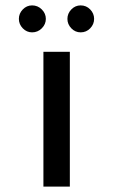

<svg xmlns="http://www.w3.org/2000/svg" viewBox="-20 -692 419 712"><path d="M239 0H141V-500H239ZM99 -572Q79 -572 64.5 -587Q50 -602 50 -622Q50 -642 64.5 -657Q79 -672 99 -672Q120 -672 135 -657Q150 -642 150 -622Q150 -602 135 -587Q120 -572 99 -572ZM279 -572Q259 -572 244.5 -587Q230 -602 230 -622Q230 -642 244.5 -657Q259 -672 279 -672Q300 -672 314.5 -657Q329 -642 329 -622Q329 -602 314.5 -587Q300 -572 279 -572Z"/></svg>

Font: Kulim Park SemiBold
Style: Regular
Weight: 600
Designer: Noponies / Dale Sattler
Foundry: Noponies
Version: Version 1.000; ttfautohint (v1.8.3)